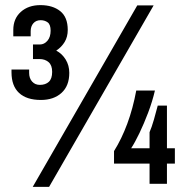

<svg xmlns="http://www.w3.org/2000/svg" viewBox="-20 -719 723 751"><path d="M140 -328Q84 -328 54.5 -355.5Q25 -383 25 -436V-447H94V-434Q94 -413 105.5 -400Q117 -387 136 -387Q158 -387 171 -399Q184 -411 184 -438Q184 -464 170 -476Q156 -488 135 -488H109V-545H136Q153 -545 165.5 -559.5Q178 -574 178 -599Q178 -623 166.5 -631.5Q155 -640 139 -640Q121 -640 110.5 -628Q100 -616 100 -597V-577H32V-602Q32 -646 61.5 -672.5Q91 -699 138 -699Q186 -699 215.5 -675.5Q245 -652 245 -602Q245 -575 233 -555Q221 -535 200 -521Q223 -509 237 -486Q251 -463 251 -434Q251 -383 220.5 -355.5Q190 -328 140 -328ZM108 12 517 -698H581L172 12ZM565 0V-79H426V-128Q456 -176 478 -235.5Q500 -295 513 -365H586Q576 -322 559.5 -278.5Q543 -235 525.5 -198.5Q508 -162 493 -139H565V-202Q573 -220 582 -251Q591 -282 597 -306H633V-139H664V-79H633V0Z"/></svg>

Font: Archivo Narrow Medium
Style: Regular
Weight: 500
Designer: Hector Gatti
Foundry: Omnibus-Type
Version: Version 3.002